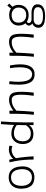

<svg xmlns="http://www.w3.org/2000/svg" viewBox="1558 -2304 995 4150"><g transform="rotate(-90 2055.0 -228.5)"><path d="M300.5 18Q170.5 18 111.2 -56.5Q52 -131 52 -270Q52 -354.5 82.8 -414.2Q113.5 -474 169 -505.8Q224.5 -537.5 299 -537.5Q380.5 -537.5 432.5 -499.5Q484.5 -461.5 509.2 -393.5Q534 -325.5 534 -234.5Q534 -158 506 -101.2Q478 -44.5 425.8 -13.2Q373.5 18 300.5 18ZM297.5 -35.5Q347 -35.5 381 -53.8Q415 -72 435.5 -102.5Q456 -133 465.2 -169.2Q474.5 -205.5 474.5 -241.5Q474.5 -312 455.8 -367.5Q437 -423 397.5 -454.8Q358 -486.5 296 -486.5Q237 -486.5 196.2 -459Q155.5 -431.5 134.5 -381.2Q113.5 -331 113.5 -263Q113.5 -161.5 160.5 -98.5Q207.5 -35.5 297.5 -35.5Z M699.5 -440Q717 -467 749 -488.2Q781 -509.5 819.8 -521.8Q858.5 -534 895 -534Q918.5 -534 943.5 -530.2Q968.5 -526.5 983.5 -518.5L971 -457Q958.5 -462.5 938.8 -468.2Q919 -474 888 -474Q854.5 -474 820.2 -461.5Q786 -449 757.2 -427.5Q728.5 -406 711 -378.5Q719 -339.5 726 -285.2Q733 -231 738.5 -174.5Q744 -118 747.5 -71Q751 -24 751 0Q738.5 1 717.8 0.8Q697 0.5 682 -0.5Q682 -50 680 -100.5Q678 -151 673.8 -202.5Q669.5 -254 662.5 -306Q655.5 -358 645.5 -410.2Q635.5 -462.5 622.5 -515.5Q629 -518 640 -520.8Q651 -523.5 661.5 -525.8Q672 -528 676.5 -528.5Q683 -510 690 -483Q697 -456 699.5 -440Z M1427.5 -1.5Q1427.5 -11 1427.2 -31Q1427 -51 1427 -70Q1427 -89 1427 -96.5Q1425 -92 1413.5 -77.2Q1402 -62.5 1379.2 -45.5Q1356.5 -28.5 1320.5 -16Q1284.5 -3.5 1233.5 -3.5Q1164 -3.5 1115.5 -31.8Q1067 -60 1042 -112.2Q1017 -164.5 1017 -236Q1017 -300 1042.2 -355.5Q1067.5 -411 1117.5 -445.2Q1167.5 -479.5 1242.5 -479.5Q1292.5 -479.5 1330.8 -468.5Q1369 -457.5 1394.2 -443.2Q1419.5 -429 1430 -420Q1430.5 -438 1432.2 -468.2Q1434 -498.5 1436.2 -534.2Q1438.5 -570 1440.5 -604.8Q1442.5 -639.5 1444.8 -666.5Q1447 -693.5 1448 -705.5Q1462 -705.5 1478.2 -704.5Q1494.5 -703.5 1505 -702Q1495.5 -584 1491 -467Q1486.5 -350 1485.5 -233.2Q1484.5 -116.5 1484.5 0Q1479 0 1467 -0.2Q1455 -0.5 1443.2 -1Q1431.5 -1.5 1427.5 -1.5ZM1246 -59.5Q1289.5 -59.5 1321.8 -73.2Q1354 -87 1375.8 -106Q1397.5 -125 1409.8 -142.5Q1422 -160 1425.5 -168Q1425.5 -180.5 1425.8 -207.8Q1426 -235 1426.5 -266.2Q1427 -297.5 1427.2 -324.5Q1427.5 -351.5 1428 -363.5Q1416 -374 1390.8 -388.2Q1365.5 -402.5 1330.2 -413.5Q1295 -424.5 1253 -424.5Q1166 -424.5 1121.5 -374.2Q1077 -324 1077 -236.5Q1077 -148.5 1120.8 -104Q1164.5 -59.5 1246 -59.5Z M1713.5 6Q1707.5 6.5 1700 6.8Q1692.5 7 1685 7Q1676 6.5 1665.8 6Q1655.5 5.5 1649 4.5Q1654 -37.5 1658.2 -84.2Q1662.5 -131 1665.5 -190.8Q1668.5 -250.5 1670 -330.5Q1671.5 -410.5 1671.5 -519Q1679.5 -520.5 1689.8 -521.5Q1700 -522.5 1711.5 -522.5Q1718 -522.5 1725 -522.2Q1732 -522 1737.5 -521Q1738 -515 1738.2 -500Q1738.5 -485 1738.5 -467Q1738.5 -449 1738.5 -435Q1761 -456 1797.8 -478Q1834.5 -500 1878.5 -515Q1922.5 -530 1966 -530Q2042 -530 2080.8 -500Q2119.5 -470 2133 -412.5Q2146.5 -355 2146.5 -271Q2146.5 -235 2144.8 -192Q2143 -149 2139 -100.2Q2135 -51.5 2129 1.5Q2124.5 2.5 2115 3.2Q2105.5 4 2095 4Q2085.5 4 2076.5 3.5Q2067.5 3 2060.5 1.5Q2068 -51 2073 -100Q2078 -149 2080.8 -193.2Q2083.5 -237.5 2083.5 -276Q2083.5 -335 2074.8 -379.2Q2066 -423.5 2040.8 -448Q2015.5 -472.5 1966.5 -472.5Q1910.5 -472.5 1865.5 -454.2Q1820.5 -436 1788.5 -412Q1756.5 -388 1738 -371Q1735.5 -283 1730.8 -208Q1726 -133 1721.2 -77.8Q1716.5 -22.5 1713.5 6Z M2657.5 -507Q2661.5 -508 2669.8 -508.8Q2678 -509.5 2687 -509.5Q2694.5 -509.5 2703.5 -509.2Q2712.5 -509 2717 -508.5Q2726.5 -454 2733 -397.2Q2739.5 -340.5 2739.5 -285.5Q2739.5 -223 2729 -167.5Q2718.5 -112 2694 -69.2Q2669.5 -26.5 2628.2 -2.2Q2587 22 2525 22Q2456 22 2412 -5.2Q2368 -32.5 2343.8 -80.5Q2319.5 -128.5 2310 -190.2Q2300.5 -252 2300.5 -321Q2300.5 -372.5 2304 -425Q2307.5 -477.5 2312 -527Q2317.5 -527 2326.2 -526.2Q2335 -525.5 2342 -525Q2351 -524 2359.8 -522.5Q2368.5 -521 2375 -519Q2369 -467 2365.8 -420Q2362.5 -373 2362.5 -331Q2362.5 -228 2381.5 -161.8Q2400.5 -95.5 2436.5 -63.5Q2472.5 -31.5 2523.5 -31.5Q2571.5 -31.5 2605.8 -60.5Q2640 -89.5 2658.2 -148.2Q2676.5 -207 2676.5 -298Q2676.5 -343.5 2671.8 -396Q2667 -448.5 2657.5 -507Z M2967.5 6Q2961.5 6.5 2954 6.8Q2946.5 7 2939 7Q2930 6.5 2919.8 6Q2909.5 5.5 2903 4.5Q2908 -37.5 2912.2 -84.2Q2916.5 -131 2919.5 -190.8Q2922.5 -250.5 2924 -330.5Q2925.5 -410.5 2925.5 -519Q2933.5 -520.5 2943.8 -521.5Q2954 -522.5 2965.5 -522.5Q2972 -522.5 2979 -522.2Q2986 -522 2991.5 -521Q2992 -515 2992.2 -500Q2992.5 -485 2992.5 -467Q2992.5 -449 2992.5 -435Q3015 -456 3051.8 -478Q3088.5 -500 3132.5 -515Q3176.5 -530 3220 -530Q3296 -530 3334.8 -500Q3373.5 -470 3387 -412.5Q3400.5 -355 3400.5 -271Q3400.5 -235 3398.8 -192Q3397 -149 3393 -100.2Q3389 -51.5 3383 1.5Q3378.5 2.5 3369 3.2Q3359.5 4 3349 4Q3339.5 4 3330.5 3.5Q3321.5 3 3314.5 1.5Q3322 -51 3327 -100Q3332 -149 3334.8 -193.2Q3337.5 -237.5 3337.5 -276Q3337.5 -335 3328.8 -379.2Q3320 -423.5 3294.8 -448Q3269.5 -472.5 3220.5 -472.5Q3164.5 -472.5 3119.5 -454.2Q3074.5 -436 3042.5 -412Q3010.5 -388 2992 -371Q2989.5 -283 2984.8 -208Q2980 -133 2975.2 -77.8Q2970.5 -22.5 2967.5 6Z M3810 -107Q3724.5 -107 3673.8 -137.8Q3623 -168.5 3600.5 -217.2Q3578 -266 3578 -319.5Q3578 -385 3608 -431.5Q3638 -478 3689 -503Q3740 -528 3801.5 -528Q3907 -528 3966 -473.8Q4025 -419.5 4025 -323.5Q4025 -255.5 3996.2 -207.2Q3967.5 -159 3919 -133Q3870.5 -107 3810 -107ZM3782.5 249.5Q3710 249.5 3653 236.2Q3596 223 3563.2 190.2Q3530.5 157.5 3530.5 99.5Q3530.5 60.5 3552.5 28Q3574.5 -4.5 3615.2 -23.8Q3656 -43 3712 -44Q3744 -44 3782.2 -44.2Q3820.5 -44.5 3852.5 -44.5Q3932 -44.5 3984.5 -13.8Q4037 17 4037 83Q4037 141.5 4006.8 178.2Q3976.5 215 3919.5 232.2Q3862.5 249.5 3782.5 249.5ZM3791 204Q3840.5 204 3882.5 194.2Q3924.5 184.5 3950 160Q3975.5 135.5 3975.5 92Q3975.5 55 3954.5 35.8Q3933.5 16.5 3903.2 9.5Q3873 2.5 3845.5 2.5Q3822.5 2.5 3794.5 2.5Q3766.5 2.5 3742.5 2.5Q3718.5 2.5 3707 2.5Q3684 2.5 3657.8 11Q3631.5 19.5 3613 41Q3594.5 62.5 3594.5 101Q3594.5 143 3622.2 165.5Q3650 188 3694.8 196Q3739.5 204 3791 204ZM3677.5 -10Q3627.5 -17 3602.2 -44Q3577 -71 3577 -100Q3577 -119 3587 -136Q3597 -153 3613.5 -165Q3630 -177 3651 -180.5L3684.5 -154Q3656 -145 3644 -131Q3632 -117 3632 -101.5Q3632 -80 3654.2 -61.8Q3676.5 -43.5 3712 -43.5ZM3801 -159Q3861 -159 3897.5 -181.2Q3934 -203.5 3950.8 -241.8Q3967.5 -280 3967.5 -326.5Q3967.5 -369 3948 -402.2Q3928.5 -435.5 3893.2 -455Q3858 -474.5 3810.5 -474.5Q3735.5 -474.5 3688.2 -439Q3641 -403.5 3641 -322Q3641 -249 3684.8 -204Q3728.5 -159 3801 -159ZM3963 -430.5 3929.5 -457.5Q3938.5 -477 3953.5 -498Q3968.5 -519 3985 -537.8Q4001.5 -556.5 4015 -568Q4018 -563.5 4025.8 -554Q4033.5 -544.5 4041.5 -535.5Q4049.5 -526.5 4053.5 -522Q4047.5 -517.5 4034.8 -506Q4022 -494.5 4007.5 -480Q3993 -465.5 3980.8 -452Q3968.5 -438.5 3963 -430.5Z"/></g></svg>

Font: Grandstander Thin ExtraLight
Style: Regular
Weight: 250
Version: Version 1.200